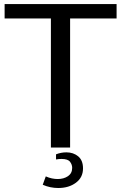

<svg xmlns="http://www.w3.org/2000/svg" viewBox="-20 -731 601 952"><path d="M232.4 0.5V-639.6H2.9V-710.9H558.1V-639.6H327.6V0.5ZM269 201.2Q228.5 201.2 191.9 185.1L207 143.6Q222.2 150.4 237.3 153.6Q252.4 156.7 266.1 156.7Q295.9 156.7 316.9 142.6Q337.9 128.4 337.9 101.1Q337.9 85 327.1 71Q316.4 57.1 285.2 57.1Q279.3 57.1 272.5 57.6Q265.6 58.1 257.8 59.6V34.2Q282.7 24.4 309.1 24.4Q343.8 24.4 367.7 44.2Q391.6 64 391.6 104Q391.6 148.9 356.4 175Q321.3 201.2 269 201.2Z"/></svg>

Font: Comme
Style: Regular
Weight: 400
Designer: Vernon Adams
Foundry: Vernon Adams
Version: Version 1.000;gftools[0.9.27]